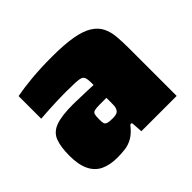

<svg xmlns="http://www.w3.org/2000/svg" viewBox="-125 -684 858 858"><g transform="rotate(-45 303.5 -255.0)"><path d="M177 8Q130 8 97.5 -7.5Q65 -23 48 -58Q31 -93 31 -149Q31 -206 44 -239.5Q57 -273 94.5 -287Q132 -301 204 -301Q212 -301 227 -300.5Q242 -300 260.5 -299.5Q279 -299 297.5 -298.5Q316 -298 331 -297V-313Q331 -332 327.5 -342.5Q324 -353 313 -357Q302 -361 279 -362Q256 -363 218 -363Q194 -363 166.5 -362Q139 -361 111.5 -359.5Q84 -358 59 -356V-499Q100 -507 158 -512.5Q216 -518 288 -518Q367 -518 417.5 -509Q468 -500 497 -482Q526 -464 539.5 -437.5Q553 -411 556 -377Q559 -343 559 -301V0H336L332 -56H322Q298 -25 274.5 -11.5Q251 2 227 5Q203 8 177 8ZM286 -131Q298 -131 306.5 -133Q315 -135 319.5 -139.5Q324 -144 327 -151Q330 -158 330.5 -167.5Q331 -177 331 -189V-216H288Q266 -216 255.5 -213Q245 -210 242.5 -200.5Q240 -191 240 -169Q240 -155 242 -146.5Q244 -138 254 -134.5Q264 -131 286 -131Z"/></g></svg>

Font: Saira SemiExpanded Black
Style: Regular
Weight: 900
Width: 6
Designer: Hector Gatti with collaboration of the Omnibus-Type team
Foundry: Omnibus-Type
Version: Version 1.101